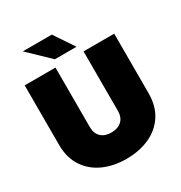

<svg xmlns="http://www.w3.org/2000/svg" viewBox="-209 -1064 1157 1226"><g transform="rotate(-30 369.0 -451.0)"><path d="M39 -281V-720H266V-281Q266 -234 293.5 -208Q321 -182 369 -182Q417 -182 445 -208Q473 -234 473 -281V-720H699V-281Q699 -186 655.5 -120Q612 -54 537 -21Q462 12 369 12Q276 12 201.5 -21Q127 -54 83 -120Q39 -186 39 -281ZM289 -768 137 -914H351L449 -768Z"/></g></svg>

Font: Aspekta 1000
Style: Regular
Weight: 1000
Designer: Ivo Dolenc
Version: Version 2.000